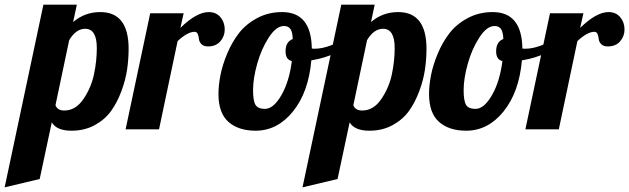

<svg xmlns="http://www.w3.org/2000/svg" viewBox="-94 -557 2710 827"><path d="M93 -537H237L221 -462Q271 -505 338 -505Q460 -505 460 -347Q460 -303 453.5 -258Q447 -213 429 -164.5Q411 -116 384.5 -79Q358 -42 314 -18Q270 6 214 6Q150 6 129 -30L77 214L-74 250ZM183 -81Q232 -81 265.5 -130.5Q299 -180 311 -237.5Q323 -295 323 -350Q323 -433 273 -433Q233 -433 204 -384L145 -104Q153 -81 183 -81Z M553 -500H697L683 -437Q753 -505 805 -505Q837 -505 855.5 -483Q874 -461 874 -430Q874 -401 855 -379Q836 -357 802 -357Q783 -357 773.5 -367Q764 -377 763 -388.5Q762 -400 758 -410Q754 -420 744 -420Q714 -420 671 -380L591 0H447Z M1121 -505Q1247 -505 1249 -348Q1253 -347 1260 -347Q1328 -347 1414 -407L1423 -380Q1364 -317 1247 -297Q1235 -160 1168 -77Q1101 6 1007 6Q933 6 890 -32Q847 -70 847 -152Q847 -189 855.5 -233Q864 -277 884.5 -326Q905 -375 935 -414Q965 -453 1013.5 -479Q1062 -505 1121 -505ZM1047 -88Q1084 -88 1118 -147Q1152 -206 1163 -294Q1136 -300 1136 -336Q1136 -377 1167 -389Q1166 -419 1157 -432Q1148 -445 1129 -445Q1096 -445 1064 -396Q1032 -347 1014 -283Q996 -219 996 -169Q996 -121 1007 -104.5Q1018 -88 1047 -88Z M1376 -537H1520L1504 -462Q1554 -505 1621 -505Q1743 -505 1743 -347Q1743 -303 1736.5 -258Q1730 -213 1712 -164.5Q1694 -116 1667.5 -79Q1641 -42 1597 -18Q1553 6 1497 6Q1433 6 1412 -30L1360 214L1209 250ZM1466 -81Q1515 -81 1548.5 -130.5Q1582 -180 1594 -237.5Q1606 -295 1606 -350Q1606 -433 1556 -433Q1516 -433 1487 -384L1428 -104Q1436 -81 1466 -81Z M2028 -505Q2154 -505 2156 -348Q2160 -347 2167 -347Q2235 -347 2321 -407L2330 -380Q2271 -317 2154 -297Q2142 -160 2075 -77Q2008 6 1914 6Q1840 6 1797 -32Q1754 -70 1754 -152Q1754 -189 1762.5 -233Q1771 -277 1791.5 -326Q1812 -375 1842 -414Q1872 -453 1920.5 -479Q1969 -505 2028 -505ZM1954 -88Q1991 -88 2025 -147Q2059 -206 2070 -294Q2043 -300 2043 -336Q2043 -377 2074 -389Q2073 -419 2064 -432Q2055 -445 2036 -445Q2003 -445 1971 -396Q1939 -347 1921 -283Q1903 -219 1903 -169Q1903 -121 1914 -104.5Q1925 -88 1954 -88Z M2275 -500H2419L2405 -437Q2475 -505 2527 -505Q2559 -505 2577.5 -483Q2596 -461 2596 -430Q2596 -401 2577 -379Q2558 -357 2524 -357Q2505 -357 2495.5 -367Q2486 -377 2485 -388.5Q2484 -400 2480 -410Q2476 -420 2466 -420Q2436 -420 2393 -380L2313 0H2169Z"/></svg>

Font: Lobster Two
Style: Bold Italic
Weight: 700
Designer: Pablo Impallari
Foundry: Pablo Impallari. www.impallari.com
Version: Version 2.000